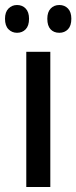

<svg xmlns="http://www.w3.org/2000/svg" viewBox="-43 -747 305 767"><path d="M158 0H62V-540H158ZM-23 -672Q-23 -699 -9 -713Q5 -727 25 -727Q46 -727 59.5 -713Q73 -699 73 -672Q73 -644 59.5 -630Q46 -616 25 -616Q5 -616 -9 -630Q-23 -644 -23 -672ZM146 -672Q146 -699 159.5 -713Q173 -727 194 -727Q215 -727 228.5 -713Q242 -699 242 -672Q242 -644 228.5 -630Q215 -616 194 -616Q172 -616 159 -630Q146 -644 146 -672Z"/></svg>

Font: Noto Sans Lao Looped ExtraCondensed Medium
Style: Regular
Weight: 500
Width: 2
Designer: Mark Frömberg, Ben Mitchell
Foundry: The Fontpad Ltd
Version: Version 1.002; ttfautohint (v1.8.4.7-5d5b)